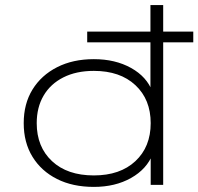

<svg xmlns="http://www.w3.org/2000/svg" viewBox="-20 -725 778 753"><path d="M348 8Q265 8 203.5 -23Q142 -54 107.5 -110Q73 -166 73 -242Q73 -318 107.5 -374Q142 -430 204 -461.5Q266 -493 348 -493Q432 -493 494 -458.5Q556 -424 578 -365H570V-559H322V-601H570V-705H620V-601H738V-559H620V0H571V-121H579Q556 -62 494 -27Q432 8 348 8ZM348 -37Q451 -37 511 -93Q571 -149 571 -242Q571 -335 511 -391Q451 -447 348 -447Q279 -447 228.5 -421.5Q178 -396 151 -350Q124 -304 124 -242Q124 -149 184 -93Q244 -37 348 -37Z"/></svg>

Font: Nunito Sans 10pt Expanded ExtraLight
Style: Regular
Weight: 250
Width: 7
Designer: Vernon Adams
Foundry: Vernon Adams
Version: Version 3.101;gftools[0.9.27]